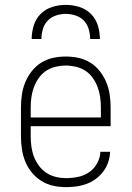

<svg xmlns="http://www.w3.org/2000/svg" viewBox="-20 -760 540 788"><path d="M251 8Q225 8 199 2.5Q173 -3 150.5 -17Q128 -31 111 -51.5Q94 -72 84 -96.5Q74 -121 70 -147.5Q66 -174 66 -200V-320Q66 -346 70 -372.5Q74 -399 84 -423Q94 -447 110.5 -468Q127 -489 149.5 -503Q172 -517 198 -522.5Q224 -528 250 -528Q276 -528 302 -522.5Q328 -517 350.5 -503Q373 -489 389.5 -468Q406 -447 416 -423Q426 -399 430 -372.5Q434 -346 434 -320V-242H106V-200Q106 -179 109 -157.5Q112 -136 119.5 -116.5Q127 -97 140 -79.5Q153 -62 170.5 -50.5Q188 -39 209 -34Q230 -29 251 -29Q276 -29 300.5 -34Q325 -39 345.5 -53Q366 -67 378.5 -89.5Q391 -112 392 -137H432Q431 -115 424 -94.5Q417 -74 404 -56.5Q391 -39 373.5 -26Q356 -13 336 -5.5Q316 2 294.5 5Q273 8 251 8ZM106 -278H394V-320Q394 -341 391 -362Q388 -383 380.5 -403Q373 -423 360.5 -440.5Q348 -458 330.5 -469.5Q313 -481 292 -486Q271 -491 250 -491Q229 -491 208 -486Q187 -481 169.5 -469.5Q152 -458 139.5 -440.5Q127 -423 119.5 -403Q112 -383 109 -362Q106 -341 106 -320ZM110 -600Q110 -628 118.5 -655.5Q127 -683 147 -703Q167 -723 194.5 -731.5Q222 -740 250 -740Q278 -740 305.5 -731.5Q333 -723 353 -703Q373 -683 381.5 -655.5Q390 -628 390 -600H350Q350 -620 344 -640.5Q338 -661 324 -675.5Q310 -690 290 -696.5Q270 -703 250 -703Q230 -703 210 -696.5Q190 -690 176 -675.5Q162 -661 156 -640.5Q150 -620 150 -600Z"/></svg>

Font: Iosevka Curly Slab Extralight
Style: Regular
Weight: 200
Monospace: yes
Designer: Belleve Invis
Foundry: Belleve Invis
Version: Version 22.1.2; ttfautohint (v1.8.4)